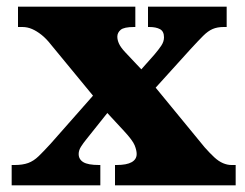

<svg xmlns="http://www.w3.org/2000/svg" viewBox="-20 -556 736 576"><path d="M15 0V-61H24Q48 -61 64.5 -67Q81 -73 96 -87.5Q111 -102 132 -125L259 -269L133 -422Q119 -440 104.5 -451.5Q90 -463 76 -469Q62 -475 47 -475H34V-536H386V-475H382Q352 -475 342 -466.5Q332 -458 332 -446Q332 -436 337 -425Q342 -414 355 -400L404 -348L443 -392Q455 -406 463.5 -418.5Q472 -431 472 -444Q472 -462 460 -468.5Q448 -475 428 -475H424V-536H660V-475H651Q632 -475 618 -469Q604 -463 589.5 -448.5Q575 -434 552 -409L447 -293L594 -114Q610 -96 623 -84Q636 -72 649 -66.5Q662 -61 674 -61H687V0H325V-61H330Q360 -61 375 -69.5Q390 -78 390 -94Q390 -105 384 -120Q378 -135 352 -163L302 -217L239 -138Q230 -127 223 -116Q216 -105 216 -94Q216 -78 230 -69.5Q244 -61 277 -61H281V0Z"/></svg>

Font: Noto Serif Khmer Black
Style: Regular
Weight: 900
Version: Version 2.003